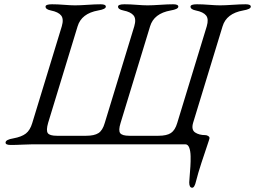

<svg xmlns="http://www.w3.org/2000/svg" viewBox="-20 -675 1193 898"><path d="M721 -40Q760 -40 779.5 -53Q799 -66 809 -100L947 -552Q957 -586 944 -602.5Q931 -619 896 -626Q871 -631 871 -644Q871 -655 901 -655Q927 -655 958 -652.5Q989 -650 1009 -650Q1032 -650 1068 -652.5Q1104 -655 1129 -655Q1153 -655 1153 -644Q1153 -632 1117 -626Q1039 -612 1021 -552L883 -100Q874 -68 892.5 -55.5Q911 -43 941 -43Q947 -43 953.5 -39Q960 -35 960 -29Q960 -26 949 6Q938 38 922 87Q906 136 897 172Q890 203 879 203Q865 203 865 178Q865 173 867 150Q869 127 870.5 103.5Q872 80 871.5 55.5Q871 31 865 15.5Q859 0 847 0H132Q113 0 84.5 1.5Q56 3 30 3Q6 3 6 -8Q6 -22 43 -28Q81 -35 101 -50.5Q121 -66 131 -100L269 -552Q279 -586 266 -602.5Q253 -619 218 -626Q193 -631 193 -644Q193 -655 223 -655Q249 -655 280 -652.5Q311 -650 331 -650Q354 -650 390 -652.5Q426 -655 451 -655Q475 -655 475 -644Q475 -632 439 -626Q361 -612 343 -552L205 -100Q195 -65 203.5 -52.5Q212 -40 246 -40H383Q421 -40 440.5 -52.5Q460 -65 470 -100L608 -552Q618 -586 605 -602.5Q592 -619 557 -626Q532 -631 532 -644Q532 -655 562 -655Q588 -655 619 -652.5Q650 -650 670 -650Q693 -650 729 -652.5Q765 -655 790 -655Q814 -655 814 -644Q814 -632 778 -626Q700 -612 682 -552L544 -100Q533 -65 542 -52.5Q551 -40 585 -40Z"/></svg>

Font: EB Garamond 12
Style: Italic
Weight: 400
Italic angle: -17°
Version: Version 0.016; ttfautohint (v1.8.4)